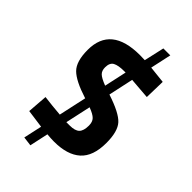

<svg xmlns="http://www.w3.org/2000/svg" viewBox="-272 -872 1075 1075"><g transform="rotate(45 265.0 -335.0)"><path d="M146 113 170 4 61 -11 70 -131Q133 -123 196 -118L232 -283Q230 -283 229 -284Q128 -316 89 -354.5Q50 -393 50 -485Q50 -671 278 -671Q284 -671 297 -670.5Q310 -670 317 -670L344 -790H399L372 -666L474 -655L471 -532Q404 -538 345 -542L313 -394Q423 -358 458 -319.5Q493 -281 493 -190Q493 -85 439 -36.5Q385 12 280 12Q255 12 225 9L201 120ZM355 -190Q355 -219 340 -234.5Q325 -250 285 -265L252 -114H279Q320 -114 337.5 -131Q355 -148 355 -190ZM188 -484Q188 -458 202.5 -443.5Q217 -429 261 -412L290 -545H278Q233 -545 210.5 -533Q188 -521 188 -484Z"/></g></svg>

Font: TypoPRO Titillium Maps
Style: 999 wt
Weight: 900
Designer: Campivisivi
Foundry: Accademia di Belle Arti di Urbino and students of MA course of Visual design
Version: Version 001.001